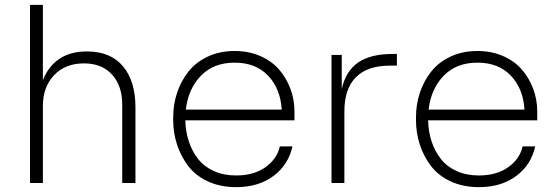

<svg xmlns="http://www.w3.org/2000/svg" viewBox="-20 -750 2271 787"><path d="M155.8 0H103V-730H155.8V-420.9Q177.2 -477.1 222.4 -508.1Q267.6 -539.1 335 -539.1H336.9Q433.1 -539.1 484.1 -478.3Q535.2 -417.5 535.2 -310.1V0H481V-321.8Q481 -398.4 439.2 -444.3Q397.5 -490.2 324.2 -490.2Q247.6 -490.2 201.7 -441.9Q155.8 -393.6 155.8 -314.9Z M947.8 17.1Q883.3 17.1 832.5 -6.3Q781.7 -29.8 751.5 -69.6Q721.2 -109.4 705.6 -157.5Q689.9 -205.6 689.9 -258.8V-269Q689.9 -321.8 705.8 -369.6Q721.7 -417.5 752.2 -456.3Q782.7 -495.1 831.8 -518.1Q880.9 -541 941.9 -541Q999.5 -541 1046.9 -520.3Q1094.2 -499.5 1124.3 -464.6Q1154.3 -429.7 1170.7 -385.5Q1187 -341.3 1187 -293V-256.8H739.7Q740.7 -210 754.2 -169.7Q767.6 -129.4 792.5 -97.9Q817.4 -66.4 857.2 -48.6Q897 -30.8 947.8 -30.8Q1020.5 -30.8 1068.1 -64.7Q1115.7 -98.6 1127 -149.9H1178.7Q1162.1 -74.2 1100.8 -28.6Q1039.6 17.1 947.8 17.1ZM941.9 -493.2Q855.5 -493.2 803.5 -439.5Q751.5 -385.7 741.7 -300.8H1134.8Q1129.4 -387.2 1078.6 -440.2Q1027.8 -493.2 941.9 -493.2Z M1391.6 0H1338.9V-524.9H1380.9V-384.8Q1396.5 -458 1447.5 -493.4Q1498.5 -528.8 1588.9 -528.8H1606.9V-481H1578.6Q1485.8 -481 1438.7 -433.3Q1391.6 -385.7 1391.6 -293.9Z M1942.9 17.1Q1878.4 17.1 1827.6 -6.3Q1776.9 -29.8 1746.6 -69.6Q1716.3 -109.4 1700.7 -157.5Q1685.1 -205.6 1685.1 -258.8V-269Q1685.1 -321.8 1700.9 -369.6Q1716.8 -417.5 1747.3 -456.3Q1777.8 -495.1 1826.9 -518.1Q1876 -541 1937 -541Q1994.6 -541 2042 -520.3Q2089.4 -499.5 2119.4 -464.6Q2149.4 -429.7 2165.8 -385.5Q2182.1 -341.3 2182.1 -293V-256.8H1734.9Q1735.8 -210 1749.3 -169.7Q1762.7 -129.4 1787.6 -97.9Q1812.5 -66.4 1852.3 -48.6Q1892.1 -30.8 1942.9 -30.8Q2015.6 -30.8 2063.2 -64.7Q2110.8 -98.6 2122.1 -149.9H2173.8Q2157.2 -74.2 2095.9 -28.6Q2034.7 17.1 1942.9 17.1ZM1937 -493.2Q1850.6 -493.2 1798.6 -439.5Q1746.6 -385.7 1736.8 -300.8H2129.9Q2124.5 -387.2 2073.7 -440.2Q2022.9 -493.2 1937 -493.2Z"/></svg>

Font: Sora ExtraLight
Style: Regular
Weight: 200
Designer: Jonathan Barnbrook, Julián Moncada
Foundry: Barnbrook Fonts
Version: Version 2.000